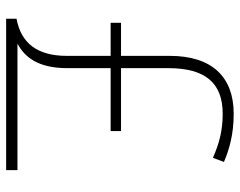

<svg xmlns="http://www.w3.org/2000/svg" viewBox="-96 -666 763 610"><g transform="rotate(90 285.0 -361.5)"><path d="M342 -723C225 -723 158 -654 158 -520V-365H53V-332H158V-193C158 -97 116 -47 40 -33V0H521V-36H119C163 -59 197 -103 197 -194V-332H397V-365H197V-515C197 -634 245 -688 342 -688C398 -688 438 -676 482 -657L495 -692C455 -709 407 -723 342 -723Z"/></g></svg>

Font: Noto Sans Sinhala UI ExtraLight
Style: Regular
Weight: 200
Designer: Jelle Bosma - Monotype Design Team
Foundry: Monotype Imaging Inc.
Version: Version 2.006